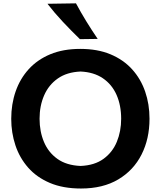

<svg xmlns="http://www.w3.org/2000/svg" viewBox="-20 -1084 935 1118"><path d="M451.7 13.7Q347.2 13.7 270.5 -18.8Q193.8 -51.3 144 -107.9Q94.2 -164.6 69.8 -237.8Q45.4 -311 45.4 -392.1Q45.4 -477.5 71 -551.5Q96.7 -625.5 147.2 -681.2Q197.8 -736.8 272.9 -768.1Q348.1 -799.3 447.3 -799.3Q547.9 -799.3 623.3 -767.8Q698.7 -736.3 749.3 -680.4Q799.8 -624.5 825.2 -550.8Q850.6 -477.1 850.6 -392.6Q850.6 -275.9 804.2 -184.1Q757.8 -92.3 668.7 -39.3Q579.6 13.7 451.7 13.7ZM449.2 -117.7Q530.8 -121.1 583 -159.2Q635.3 -197.3 660.4 -258.5Q685.5 -319.8 685.5 -392.6Q685.5 -470.7 658.7 -531.5Q631.8 -592.3 579.1 -628.2Q526.4 -664.1 449.2 -667.5Q369.1 -664.1 316.2 -626.7Q263.2 -589.4 236.8 -528.3Q210.4 -467.3 210.4 -392.6Q210.4 -318.4 236.1 -257.3Q261.7 -196.3 314.5 -158.7Q367.2 -121.1 449.2 -117.7ZM445.3 -856Q393.6 -906.2 345.5 -957.5Q297.4 -1008.8 256.3 -1062L422.4 -1064.5Q450.2 -1012.7 481.9 -960.9Q513.7 -909.2 548.8 -857.4Z"/></svg>

Font: Pinar DS4-SemiBold
Style: Regular
Weight: 600
Designer: Amin Abedi
Version: Version 2.000